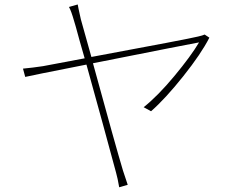

<svg xmlns="http://www.w3.org/2000/svg" viewBox="-20 -791 1040 836"><path d="M871.1 -640.6 891.6 -627Q856.4 -557.6 778.3 -459.5Q700.2 -361.3 637.7 -306.6L605.5 -324.2Q667 -373 739.3 -460Q811.5 -546.9 846.7 -606.4Q812.5 -600.6 384.8 -515.6Q484.4 -151.4 515.6 -47.9Q518.6 -37.1 536.1 13.7L499 24.4Q492.2 -15.6 485.4 -39.1Q434.6 -228.5 356.4 -509.8Q108.4 -460.9 89.8 -456.1L80.1 -492.2Q122.1 -496.1 167 -502.9L348.6 -537.1Q338.9 -570.3 327.1 -612.3Q315.4 -654.3 310.1 -674.3Q304.7 -694.3 302.7 -699.2Q290 -744.1 280.3 -760.7L318.4 -771.5Q319.3 -763.7 332 -707L377.9 -543Q798.8 -621.1 841.8 -631.8Q863.3 -636.7 871.1 -640.6Z"/></svg>

Font: Gen Shin Gothic ExtraLight
Style: Regular
Weight: 100
Designer: [Source Han Sans]
Ryoko NISHIZUKA  (kana & ideographs); Paul D. Hunt (Latin, Greek & Cyrillic); Wenlong ZHANG  (bopomofo
Version: Version 1.002.20150607